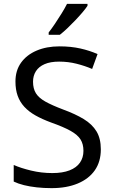

<svg xmlns="http://www.w3.org/2000/svg" viewBox="-20 -964 589 994"><path d="M502 -191Q502 -127 471 -82.5Q440 -38 382.5 -14Q325 10 247 10Q207 10 170.5 6Q134 2 104 -5.5Q74 -13 51 -24V-110Q87 -94 140.5 -81Q194 -68 251 -68Q304 -68 340 -82Q376 -96 394 -122Q412 -148 412 -183Q412 -218 397 -242Q382 -266 345.5 -286.5Q309 -307 244 -330Q198 -347 163.5 -366.5Q129 -386 106 -411Q83 -436 71.5 -468Q60 -500 60 -542Q60 -599 89 -639.5Q118 -680 169.5 -702Q221 -724 288 -724Q347 -724 396 -713Q445 -702 485 -684L457 -607Q420 -623 376.5 -634Q333 -645 286 -645Q241 -645 211 -632Q181 -619 166 -595.5Q151 -572 151 -541Q151 -505 166 -481Q181 -457 215 -438Q249 -419 307 -397Q370 -374 413.5 -347.5Q457 -321 479.5 -284Q502 -247 502 -191ZM433 -934Q424 -920 407 -900Q390 -880 369.5 -858.5Q349 -837 328.5 -817.5Q308 -798 290 -784H232V-796Q247 -815 264.5 -841Q282 -867 299 -894.5Q316 -922 327 -944H433Z"/></svg>

Font: Noto Sans Myanmar
Style: Regular
Weight: 400
Designer: Monotype Design Team
Foundry: Monotype Imaging Inc.
Version: Version 2.107